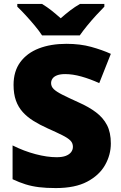

<svg xmlns="http://www.w3.org/2000/svg" viewBox="-20 -947 617 977"><path d="M544 -217Q544 -159 514.5 -107Q485 -55 423.5 -22.5Q362 10 264 10Q215 10 178.5 5.5Q142 1 110 -9Q78 -19 44 -35V-207Q102 -178 161 -162.5Q220 -147 268 -147Q297 -147 315 -154Q333 -161 342 -173Q351 -185 351 -200Q351 -219 338 -232Q325 -245 297 -259Q269 -273 222 -294Q182 -312 150 -332Q118 -352 95.5 -377Q73 -402 61 -435.5Q49 -469 49 -515Q49 -584 83 -630.5Q117 -677 177.5 -700.5Q238 -724 318 -724Q388 -724 444 -708.5Q500 -693 544 -673L485 -524Q439 -545 394.5 -557.5Q350 -570 312 -570Q287 -570 271 -564Q255 -558 247.5 -547.5Q240 -537 240 -524Q240 -507 253 -494Q266 -481 296.5 -465.5Q327 -450 380 -426Q432 -403 468.5 -375.5Q505 -348 524.5 -310.5Q544 -273 544 -217ZM194 -767Q179 -790 156.5 -817Q134 -844 110.5 -869.5Q87 -895 68 -913V-927H194Q220 -911 241.5 -894Q263 -877 289 -854Q315 -877 338 -894.5Q361 -912 387 -927H511V-913Q494 -896 470.5 -870.5Q447 -845 424.5 -817.5Q402 -790 386 -767Z"/></svg>

Font: Noto Sans Hebrew Black
Style: Regular
Weight: 900
Designer: Monotype Design Team
Foundry: Monotype Imaging Inc.
Version: Version 2.003